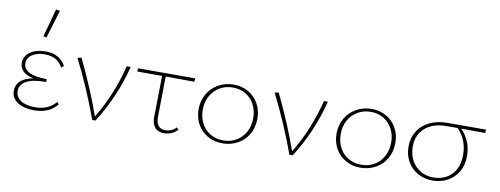

<svg xmlns="http://www.w3.org/2000/svg" viewBox="-60 -1019 3465 1331"><g transform="rotate(10 1672.5 -353.5)"><path d="M378 -67Q322 4 216 4Q143 4 98.5 -25Q54 -54 54 -105Q54 -146 83 -174Q112 -202 172 -213Q75 -235 75 -306Q75 -353 117 -382.5Q159 -412 226 -412Q278 -412 313 -391Q348 -370 367 -334L349 -321Q312 -391 224 -391Q169 -391 134.5 -368Q100 -345 100 -307Q100 -266 142.5 -245Q185 -224 265 -224V-204Q168 -204 124.5 -178.5Q81 -153 81 -109Q81 -67 117.5 -42.5Q154 -18 217 -18Q267 -18 304.5 -35Q342 -52 364 -81ZM191 -513 245 -711 273 -706 213 -508Z M824 -408Q767 -187 648 0H625Q548 -211 449 -407L477 -412Q574 -211 639 -27Q744 -200 796 -408Z M1070 -100Q1069 -62 1085 -40Q1101 -18 1136 -18Q1157 -18 1177 -26.5Q1197 -35 1211 -51L1225 -37Q1208 -18 1183.5 -7Q1159 4 1130 4Q1085 4 1064 -23.5Q1043 -51 1044 -97L1049 -385H874L876 -408H1278L1276 -384L1074 -385Z M1338 -201Q1338 -261 1365.5 -309Q1393 -357 1441.5 -384.5Q1490 -412 1550 -412Q1607 -412 1653 -385.5Q1699 -359 1725 -312.5Q1751 -266 1751 -208Q1751 -147 1724 -99Q1697 -51 1648.5 -24Q1600 3 1540 3Q1483 3 1436.5 -23.5Q1390 -50 1364 -96.5Q1338 -143 1338 -201ZM1722 -206Q1722 -259 1699.5 -301.5Q1677 -344 1637 -367.5Q1597 -391 1547 -391Q1495 -391 1454 -366.5Q1413 -342 1390 -299.5Q1367 -257 1367 -203Q1367 -150 1389.5 -107.5Q1412 -65 1452.5 -41.5Q1493 -18 1543 -18Q1595 -18 1636 -42.5Q1677 -67 1699.5 -110Q1722 -153 1722 -206Z M2212 -408Q2155 -187 2036 0H2013Q1936 -211 1837 -407L1865 -412Q1962 -211 2027 -27Q2132 -200 2184 -408Z M2309 -201Q2309 -261 2336.5 -309Q2364 -357 2412.5 -384.5Q2461 -412 2521 -412Q2578 -412 2624 -385.5Q2670 -359 2696 -312.5Q2722 -266 2722 -208Q2722 -147 2695 -99Q2668 -51 2619.5 -24Q2571 3 2511 3Q2454 3 2407.5 -23.5Q2361 -50 2335 -96.5Q2309 -143 2309 -201ZM2693 -206Q2693 -259 2670.5 -301.5Q2648 -344 2608 -367.5Q2568 -391 2518 -391Q2466 -391 2425 -366.5Q2384 -342 2361 -299.5Q2338 -257 2338 -203Q2338 -150 2360.5 -107.5Q2383 -65 2423.5 -41.5Q2464 -18 2514 -18Q2566 -18 2607 -42.5Q2648 -67 2670.5 -110Q2693 -153 2693 -206Z M3323 -384Q3208 -384 3154 -385Q3186 -354 3206.5 -307.5Q3227 -261 3227 -205Q3227 -140 3199 -93Q3171 -46 3124 -21Q3077 4 3021 4Q2962 4 2915 -22.5Q2868 -49 2842 -95.5Q2816 -142 2816 -200Q2816 -261 2845.5 -308.5Q2875 -356 2929.5 -382Q2984 -408 3055 -408H3325ZM3128 -385H3053Q2956 -385 2900.5 -336Q2845 -287 2845 -204Q2845 -151 2867.5 -108.5Q2890 -66 2930.5 -42Q2971 -18 3023 -18Q3072 -18 3112 -39.5Q3152 -61 3175.5 -104Q3199 -147 3199 -208Q3199 -264 3179.5 -309.5Q3160 -355 3128 -385Z"/></g></svg>

Font: Ysabeau Extralight
Style: Regular
Weight: 200
Designer: Christian Thalmann (Catharsis Fonts)
Version: Version 0.003